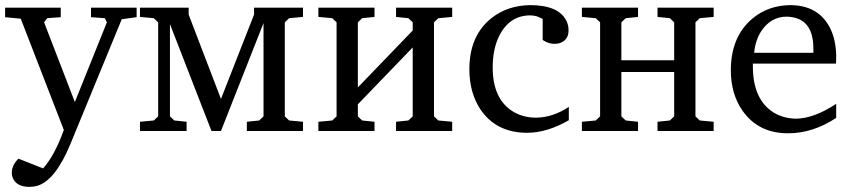

<svg xmlns="http://www.w3.org/2000/svg" viewBox="-21 -511 3325 749"><path d="M-1 -444V-481H216V-444L163 -440L151 -424L271 -113L396 -424L388 -440L334 -444V-481H512V-444L454 -436L254 50Q195 193 124 214Q109 218 94 218Q42 218 28 181Q25 172 25 162Q26 132 51 108L147 146Q192 96 228 -4L60 -438Z M525 0V-36L579 -41L596 -57V-424L579 -440L525 -445V-481H715V-454L841 -125L970 -454V-481H1161V-445L1107 -440L1090 -424V-57L1107 -41L1161 -36V0H942V-36L990 -41L1007 -57V-421L841 0H804L642 -417V-57L659 -41L707 -36V0Z M1221 0V-36L1275 -41L1292 -57V-424L1275 -440L1221 -445V-481H1440V-445L1392 -440L1375 -424V-170L1589 -392V-424L1572 -440L1524 -445V-481H1743V-445L1689 -440L1672 -424V-57L1689 -41L1743 -36V0H1524V-36L1572 -41L1589 -57V-326L1375 -104V-57L1392 -41L1440 -36V0Z M1810 -241Q1810 -372 1897 -441Q1960 -490 2047 -491Q2157 -491 2188 -431Q2197 -413 2197 -393Q2197 -353 2160 -342Q2151 -340 2141 -340Q2119 -340 2096 -355V-437Q2072 -451 2048 -451Q1966 -451 1926 -370Q1901 -319 1901 -248Q1901 -121 1985 -73Q2023 -52 2071 -52Q2136 -53 2198 -94V-42Q2113 7 2035 7Q1914 7 1852 -86Q1810 -151 1810 -241Z M2249 0V-36L2303 -41L2320 -57V-424L2303 -440L2249 -445V-481H2468V-445L2420 -440L2403 -424V-276H2609V-424L2592 -440L2544 -445V-481H2763V-445L2709 -440L2692 -424V-57L2709 -41L2763 -36V0H2544V-36L2592 -41L2609 -57V-230H2403V-57L2420 -41L2468 -36V0Z M2830 -237Q2830 -369 2916 -440Q2977 -490 3061 -491Q3170 -491 3216 -404Q3240 -357 3241 -294Q3241 -274 3240 -263H2916V-252Q2916 -123 2997 -72Q3035 -49 3084 -48Q3155 -49 3241 -106V-51Q3150 9 3053 9Q2937 9 2875 -80Q2830 -145 2830 -237ZM2921 -305H3152V-321Q3152 -431 3069 -444Q3058 -446 3048 -446Q2985 -446 2947 -387Q2925 -351 2921 -305Z"/></svg>

Font: Khartiya
Style: Regular
Weight: 500
Version: Version 1.0.1